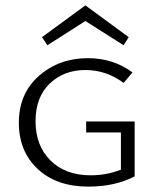

<svg xmlns="http://www.w3.org/2000/svg" viewBox="-20 -687 584 713"><path d="M297 -609 156 -519 136 -549 297 -667 458 -549 439 -519ZM300 -236H480V-32Q407 6 308 6Q190 6 120 -59.5Q50 -125 50 -231Q50 -340 125 -405.5Q200 -471 306 -471Q401 -471 472 -418L439 -379Q375 -427 297 -427Q217 -427 164.5 -376.5Q112 -326 112 -237Q112 -146 167.5 -91Q223 -36 317 -36Q376 -36 429 -57V-195H300Z"/></svg>

Font: EauTestSC Semilight
Style: Regular
Weight: 300
Designer: Christian Thalmann (Catharsis Fonts)
Version: Version 0.001;PS 000.001;hotconv 1.0.88;makeotf.lib2.5.64775